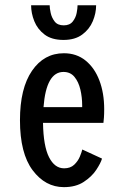

<svg xmlns="http://www.w3.org/2000/svg" viewBox="-20 -720 490 750"><path d="M229.5 11Q157 11 107.5 -55Q58 -121 58 -250.5Q58 -375 105 -443.5Q152 -512 229.5 -512Q279 -512 314.2 -483.5Q349.5 -455 368.2 -405.8Q387 -356.5 387 -293.5Q387 -274 386 -261Q385 -248 384 -240H148Q149.5 -149.5 171.5 -106Q193.5 -62.5 230.5 -62.5Q255 -62.5 269.8 -76.5Q284.5 -90.5 291.8 -108Q299 -125.5 301.5 -136L378.5 -100.5Q373.5 -83 356 -56.5Q338.5 -30 307.2 -9.5Q276 11 229.5 11ZM228 -439Q160.5 -439 150 -301.5H301V-308.5Q301 -340 294 -370Q287 -400 271 -419.5Q255 -439 228 -439ZM228 -564Q182 -564 154.2 -585Q126.5 -606 114 -637.2Q101.5 -668.5 101.5 -699.5H174Q174 -688 178 -669.5Q182 -651 193.5 -636Q205 -621 229 -621Q252.5 -621 264.2 -636Q276 -651 279.5 -669.5Q283 -688 283 -699.5H355.5Q355.5 -668.5 342.5 -637.2Q329.5 -606 301.2 -585Q273 -564 228 -564Z"/></svg>

Font: Trispace Condensed
Style: Regular
Weight: 400
Width: 3
Designer: Tyler Finck
Foundry: Etcetera Type Company
Version: Version 1.210; ttfautohint (v1.8.3)